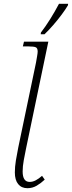

<svg xmlns="http://www.w3.org/2000/svg" viewBox="-20 -979 378 1009"><path d="M124 10Q93 10 75.5 -11.5Q58 -33 58 -73Q58 -102 63.5 -136Q69 -170 76 -204L169 -649Q172 -666 175 -683.5Q178 -701 178 -708Q178 -726 168 -730.5Q158 -735 131 -735H100L106 -760H234L117 -199Q111 -170 105 -137.5Q99 -105 99 -78Q99 -23 136 -23Q152 -23 168 -31.5Q184 -40 201 -55L215 -35Q196 -17 173.5 -3.5Q151 10 124 10ZM194 -799 195 -808Q219 -839 244 -879Q269 -919 290 -959H338L337 -951Q324 -929 303.5 -901.5Q283 -874 259.5 -847Q236 -820 214 -799Z"/></svg>

Font: Noto Serif SemiCondensed ExtraLight
Style: Italic
Weight: 200
Width: 4
Italic angle: -12°
Designer: Monotype Design Team
Foundry: Monotype Imaging Inc.
Version: Version 2.013